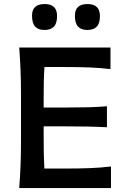

<svg xmlns="http://www.w3.org/2000/svg" viewBox="-20 -954 636 974"><path d="M77.5 0Q82 -59 84.2 -113.5Q86.5 -168 86.5 -234.5V-475Q86.5 -542 84.2 -597.8Q82 -653.5 77.5 -713H540.5V-603.5Q491.5 -609.5 436 -611.8Q380.5 -614 305 -614H205.5Q203 -577 202.2 -538.8Q201.5 -500.5 201.5 -457V-408.5H310.5Q379 -408.5 427.8 -409.8Q476.5 -411 522.5 -415V-308.5Q474 -311 425.2 -312Q376.5 -313 310.5 -313H201.5V-252.5Q201.5 -210 202.2 -172.8Q203 -135.5 205 -99H314.5Q377.5 -99 434 -101Q490.5 -103 543 -109.5V0ZM423 -802Q392 -802 376 -819Q360 -836 360 -875Q360 -933.5 424 -933.5Q487 -933.5 487 -873Q487 -835.5 471 -818.8Q455 -802 423 -802ZM205.5 -802Q174.5 -802 158.5 -819Q142.5 -836 142.5 -875Q142.5 -933.5 206.5 -933.5Q269.5 -933.5 269.5 -873Q269.5 -835.5 253.5 -818.8Q237.5 -802 205.5 -802Z"/></svg>

Font: Commissioner Flair Medium
Style: Regular
Weight: 500
Designer: Kostas Bartsokas
Foundry: Kostas Bartsokas
Version: Version 1.000; ttfautohint (v1.8.3)